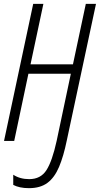

<svg xmlns="http://www.w3.org/2000/svg" viewBox="-20 -734 520 1000"><path d="M131 246Q105 246 84.5 241.5Q64 237 49 229V176Q84 199 132 199Q192 199 222 152Q252 105 275 0L349 -350H128L54 0H1L153 -714H206L139 -399H360L427 -714H480L328 -3Q311 80 287.5 135.5Q264 191 227 218.5Q190 246 131 246Z"/></svg>

Font: Noto Sans ExtraCondensed Light
Style: Italic
Weight: 300
Width: 2
Italic angle: -12°
Designer: Monotype Design Team
Foundry: Monotype Imaging Inc.
Version: Version 2.013; ttfautohint (v1.8.4.7-5d5b)